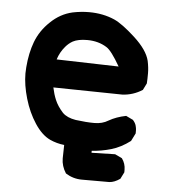

<svg xmlns="http://www.w3.org/2000/svg" viewBox="-46 -505 592 665"><g transform="rotate(5 250.0 -173.0)"><path d="M190.4 49.8 191.4 2.9Q165 0 141.6 -10.7Q112.3 -24.4 87.9 -61.5Q63.5 -98.6 49.8 -145.5Q36.1 -192.4 36.1 -232.4Q36.1 -243.2 37.1 -253.9Q41 -303.7 55.7 -342.8Q71.3 -383.8 104.5 -415Q137.7 -447.3 180.7 -457Q210 -462.9 237.3 -462.9Q286.1 -462.9 326.2 -445.3Q354.5 -432.6 399.4 -391.6Q445.3 -349.6 454.1 -312.5Q459 -289.1 459 -269.5Q459 -250 458 -234.4L446.3 -210.9Q414.1 -190.4 377 -188.5H376L136.7 -192.4Q141.6 -168.9 149.4 -150.4Q158.2 -128.9 177.7 -107.4Q193.4 -91.8 223.6 -86.9Q260.7 -82 288.6 -82Q316.4 -82 336.9 -94.7Q362.3 -109.4 396.5 -116.2L420.9 -104.5Q429.7 -94.7 432.1 -85.4Q434.6 -76.2 434.6 -70.3Q434.6 -64.5 434.6 -58.6L420.9 -31.2Q388.7 -6.8 355 2.9Q321.3 12.7 288.1 14.6V21.5L370.1 19.5L394.5 31.2Q407.2 48.8 407.2 70.3Q407.2 73.2 407.2 79.1L395.5 102.5Q376 116.2 358.4 117.2H262.7Q232.4 117.2 206.1 100.6Q190.4 76.2 190.4 49.8ZM307.6 -347.7Q278.3 -366.2 239.3 -366.2Q208 -366.2 189.5 -356.4Q175.8 -348.6 165 -335.9Q147.5 -315.4 139.6 -290L355.5 -284.2Q325.2 -336.9 307.6 -347.7Z"/></g></svg>

Font: JasonHandwriting2
Style: SemiBold
Weight: 600
Version: Version 1.04.7